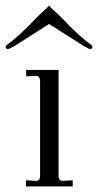

<svg xmlns="http://www.w3.org/2000/svg" viewBox="-51 -669 352 689"><path d="M159.2 -39.1Q159.2 -21.5 171.9 -20L210 -22V0H42V-22L80.1 -20Q92.8 -20 92.8 -39.1V-377Q92.8 -394 81.1 -397L43 -395V-418H159.2ZM280.8 -501Q280.8 -493.2 272.9 -493.2Q267.6 -493.2 248 -504.9L125 -583L2.9 -504.9Q-16.6 -493.2 -22.9 -493.2Q-30.8 -493.2 -30.8 -501Q-30.8 -504.4 -23.9 -509.8Q-22 -511.2 -16.1 -515.6Q-10.3 -520 -6.8 -522.9Q20.5 -544.9 48.8 -573.2L71.8 -597.2L96.2 -621.1Q125 -647.5 125 -648.9Q124.5 -648.9 127.2 -646Q129.9 -643.1 136.7 -636.7Q143.6 -630.4 153.8 -621.1L178.2 -597.2L201.2 -573.2Q229.5 -544.9 256.8 -522.9Q260.3 -520 266.1 -515.6Q272 -511.2 273.9 -509.8Q280.8 -504.4 280.8 -501Z"/></svg>

Font: Unna Light
Style: Regular
Weight: 300
Designer: Jorge de Buen Unna
Foundry: Omnibus-Type
Version: Version 2.007;PS 002.007;hotconv 1.0.88;makeotf.lib2.5.64775